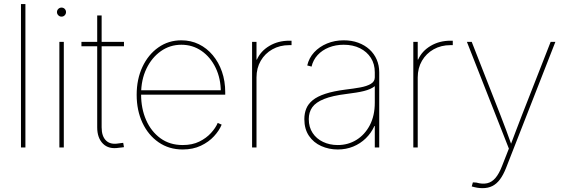

<svg xmlns="http://www.w3.org/2000/svg" viewBox="-20 -748 2875 974"><path d="M108.9 -727.5V0H86.4V-727.5Z M281.2 0V-535.6H303.7V0ZM292 -663.6Q282.7 -663.6 275.9 -670.4Q269 -677.2 269 -686.5Q269 -696.3 275.9 -702.9Q282.7 -709.5 292 -709.5Q301.8 -709.5 308.3 -702.9Q314.9 -696.3 314.9 -686.5Q314.9 -677.2 308.3 -670.4Q301.8 -663.6 292 -663.6Z M608.9 -535.6V-513.2H393.1V-535.6ZM473.1 -669.4H495.6V-102.1Q495.6 -56.6 518.1 -34.9Q540.5 -13.2 581.5 -20.5Q587.4 -21 593.5 -22Q599.6 -22.9 605 -23.4L608.9 -1.5Q602.5 -0.5 596.4 0.2Q590.3 1 584 1.5Q531.7 10.3 502.4 -19Q473.1 -48.3 473.1 -102.1Z M906.7 10.3Q837.4 10.3 784.7 -26.1Q731.9 -62.5 702.6 -125.2Q673.3 -188 673.3 -267.1Q673.3 -346.2 702.6 -408.7Q731.9 -471.2 783.2 -507.3Q834.5 -543.5 899.9 -543.5Q948.2 -543.5 988.8 -523.7Q1029.3 -503.9 1059.3 -468Q1089.4 -432.1 1106 -384.3Q1122.6 -336.4 1122.6 -279.8V-267.6H685.1V-290H1109.4L1100.1 -282.2Q1100.1 -349.6 1074 -403.8Q1047.9 -458 1002.7 -489.5Q957.5 -521 899.9 -521Q842.3 -521 796.1 -488.5Q750 -456.1 722.9 -399.7Q695.8 -343.3 695.8 -271V-269Q695.8 -197.3 721.2 -139.2Q746.6 -81.1 793.9 -46.6Q841.3 -12.2 906.7 -12.2Q955.6 -12.2 991.2 -29.8Q1026.9 -47.4 1050.5 -73.5Q1074.2 -99.6 1084.5 -124.5L1104.5 -115.7Q1092.3 -85.9 1065.7 -56.9Q1039.1 -27.8 999 -8.8Q959 10.3 906.7 10.3Z M1258.8 0V-535.6H1281.2V-445.8H1283.2Q1302.7 -489.3 1346.9 -515.4Q1391.1 -541.5 1447.3 -541.5Q1451.7 -541.5 1453.1 -541.5Q1454.6 -541.5 1459 -541.5V-519Q1456.1 -519 1453.9 -519Q1451.7 -519 1447.3 -519Q1399.4 -519 1361.8 -497.8Q1324.2 -476.6 1302.7 -439.7Q1281.2 -402.8 1281.2 -355V0Z M1693.4 10.3Q1648.4 10.3 1609.6 -7.1Q1570.8 -24.4 1547.4 -58.8Q1523.9 -93.3 1523.9 -143.6Q1523.9 -172.9 1533.7 -197Q1543.5 -221.2 1566.7 -240Q1589.8 -258.8 1630.4 -272.2Q1670.9 -285.6 1732.4 -293.5Q1773.4 -298.3 1807.1 -304.4Q1840.8 -310.5 1861.1 -322.5Q1881.3 -334.5 1881.3 -355.5V-381.3Q1881.3 -423.3 1861.3 -454.6Q1841.3 -485.8 1805.9 -503.4Q1770.5 -521 1723.6 -521Q1682.6 -521 1648.4 -507.3Q1614.3 -493.7 1591.3 -468.8Q1568.4 -443.8 1560.5 -410.2L1538.6 -416Q1547.4 -454.1 1573.7 -482.7Q1600.1 -511.2 1638.9 -527.3Q1677.7 -543.5 1723.6 -543.5Q1764.6 -543.5 1797.6 -531.2Q1830.6 -519 1854.5 -497.1Q1878.4 -475.1 1891.1 -445.6Q1903.8 -416 1903.8 -381.3V0H1881.3V-108.9H1879.4Q1863.3 -73.2 1835.7 -46.4Q1808.1 -19.5 1772 -4.6Q1735.8 10.3 1693.4 10.3ZM1693.4 -12.2Q1745.6 -12.2 1788.1 -38.3Q1830.6 -64.5 1856 -112.8Q1881.3 -161.1 1881.3 -227.1V-311Q1871.1 -302.7 1857.2 -296.6Q1843.3 -290.5 1825.7 -286.1Q1808.1 -281.7 1786.4 -278.3Q1764.6 -274.9 1738.3 -271.5Q1666 -262.7 1624 -245.8Q1582 -229 1564.2 -203.9Q1546.4 -178.7 1546.4 -143.6Q1546.4 -103 1565.9 -73.5Q1585.4 -43.9 1618.9 -28.1Q1652.3 -12.2 1693.4 -12.2Z M2076.7 0V-535.6H2099.1V-445.8H2101.1Q2120.6 -489.3 2164.8 -515.4Q2209 -541.5 2265.1 -541.5Q2269.5 -541.5 2271 -541.5Q2272.5 -541.5 2276.9 -541.5V-519Q2273.9 -519 2271.7 -519Q2269.5 -519 2265.1 -519Q2217.3 -519 2179.7 -497.8Q2142.1 -476.6 2120.6 -439.7Q2099.1 -402.8 2099.1 -355V0Z M2373 197.8 2378.9 177.2 2396.5 178.2Q2427.2 187 2451.2 181.6Q2475.1 176.3 2493.4 154.8Q2511.7 133.3 2526.4 95.2L2561.5 5.9L2348.6 -535.6H2373L2518.6 -164.1Q2533.7 -125.5 2547.9 -87.2Q2562 -48.8 2575.7 -10.3H2569.3Q2584 -48.8 2598.4 -87.2Q2612.8 -125.5 2627.9 -164.1L2773.4 -535.6H2797.4L2547.4 103.5Q2533.2 139.6 2516.1 162.4Q2499 185.1 2477.5 195.8Q2456.1 206.5 2427.7 206.5Q2414.1 206.5 2401.1 204.3Q2388.2 202.1 2373 197.8Z"/></svg>

Font: Inter 20pt Thin
Style: Regular
Weight: 250
Version: Version 4.001;git-66647c0bb